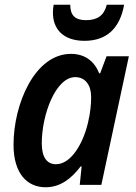

<svg xmlns="http://www.w3.org/2000/svg" viewBox="-20 -779 572 809"><path d="M336 -607C429 -607 485 -659 503 -759H430C418 -713 390 -694 342 -694C295 -694 276 -716 276 -759H206C204 -748 203 -737 203 -725C203 -659 244 -607 336 -607ZM172 10C235 10 281 -27 320 -78H324L316 0H407L523 -542H429L402 -470H398C378 -520 339 -552 279 -552C126 -552 37 -340 37 -169C37 -47 95 10 172 10ZM216 -87C178 -87 156 -116 156 -175C156 -297 215 -454 297 -454C339 -454 364 -421 364 -371C364 -338 361 -306 351 -263C330 -173 279 -87 216 -87Z"/></svg>

Font: Noto Sans SemiCondensed SemiBold
Style: Italic
Weight: 600
Width: 4
Italic angle: -12°
Designer: Monotype Design Team
Foundry: Monotype Imaging Inc.
Version: Version 2.013